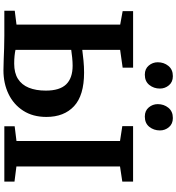

<svg xmlns="http://www.w3.org/2000/svg" viewBox="25 -1038 1018 1108"><g transform="rotate(90 534.0 -484.0)"><path d="M385.9 5.1Q358.9 5.1 326 3.7Q293.1 2.4 257.7 1.2Q222.2 0 186.5 0H41.8V-60.1L122.1 -70.2V-668.6L44.1 -682.8V-743.1H370.5V-682.8L267.9 -668.3V-449.8Q293.7 -453.5 329.4 -456.8Q365.1 -460.2 398.8 -460.2Q530.4 -460.2 592.6 -402.4Q654.8 -344.7 654.8 -242.6Q654.8 -164.7 619 -109.2Q583.3 -53.6 522.3 -24.2Q461.4 5.1 385.9 5.1ZM347.5 -56.9Q400.9 -56.9 435.2 -78.6Q469.5 -100.3 486.2 -141.3Q502.9 -182.3 502.9 -239.5Q502.9 -319.4 466.8 -356.8Q430.7 -394.1 358.9 -394.1Q337.9 -394.1 311.9 -391.5Q286 -388.9 267.9 -386V-64.3Q282.2 -61.1 302.3 -59Q322.4 -56.9 347.5 -56.9ZM793.6 -70.1V-667.6L707.8 -680.8V-743H1028.1V-680.8L940.5 -667.6V-69.7L1028.1 -58.6V0H708.5V-59.6ZM410.4 -810.8Q377.3 -810.8 358.3 -833.5Q339.3 -856.1 339.3 -885.3Q339.3 -920.7 360.2 -946.6Q381.2 -972.5 418.9 -972.5H419.9Q453.2 -972.5 472.1 -949.9Q491.1 -927.2 491.1 -898Q491.1 -862.7 470.3 -836.7Q449.6 -810.8 411.4 -810.8ZM652.1 -810.8Q618.9 -810.8 599.9 -833.5Q580.9 -856.1 580.9 -885.3Q580.9 -920.7 601.8 -946.6Q622.8 -972.5 660.5 -972.5H661.5Q694.8 -972.5 713.8 -949.9Q732.7 -927.2 732.7 -898Q732.7 -862.7 712 -836.7Q691.2 -810.8 653.1 -810.8Z"/></g></svg>

Font: Merriweather 7pt Light
Style: Regular
Weight: 300
Designer: Eben Sorkin
Foundry: Eben Sorkin
Version: Version 2.200;gftools[0.9.31]